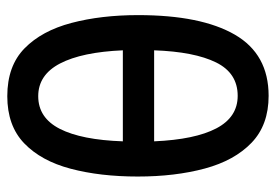

<svg xmlns="http://www.w3.org/2000/svg" viewBox="-138 -628 775 540"><g transform="rotate(90 250.0 -358.5)"><path d="M251 9Q166 9 116.5 -39.5Q67 -88 45 -171.5Q23 -255 23 -359Q23 -536 78 -631Q133 -726 250 -726Q332 -726 382 -678Q432 -630 454.5 -546.5Q477 -463 477 -358Q477 -252 455 -169Q433 -86 383.5 -38.5Q334 9 251 9ZM250 -639Q186 -639 156 -578Q126 -517 122 -404H378Q373 -519 341.5 -579Q310 -639 250 -639ZM251 -78Q312 -78 343 -139Q374 -200 378 -316H122Q127 -201 159 -139.5Q191 -78 251 -78Z"/></g></svg>

Font: Noto Sans Mono ExtraCondensed Medium
Style: Regular
Weight: 500
Width: 2
Designer: Monotype Design Team
Foundry: Monotype Imaging Inc.
Version: Version 2.014